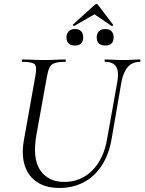

<svg xmlns="http://www.w3.org/2000/svg" viewBox="-20 -920 718 953"><path d="M563 -518Q571 -566 556 -589.5Q541 -613 502 -613Q499 -613 499 -619Q499 -625 502 -625Q523 -625 544.5 -623.5Q566 -622 592 -622Q614 -622 635.5 -623.5Q657 -625 674 -625Q678 -625 677.5 -619Q677 -613 674 -613Q637 -613 614.5 -587.5Q592 -562 583 -514L533 -225Q519 -149 483 -95.5Q447 -42 394 -14.5Q341 13 275 13Q209 13 165 -15.5Q121 -44 103.5 -96.5Q86 -149 98 -221L156 -545Q164 -589 152 -601Q140 -613 92 -613Q89 -613 89 -619Q89 -625 92 -625Q114 -625 141 -623.5Q168 -622 197 -622Q229 -622 256 -623.5Q283 -625 303 -625Q307 -625 307 -619Q307 -613 303 -613Q270 -613 252 -607Q234 -601 226 -585Q218 -569 213 -540L161 -252Q140 -134 179.5 -75.5Q219 -17 299 -17Q381 -17 437.5 -73.5Q494 -130 511 -227ZM503 -694Q460 -694 460 -735Q460 -754 471.5 -765Q483 -776 503 -776Q523 -776 533.5 -765Q544 -754 544 -735Q544 -694 503 -694ZM352 -694Q310 -694 310 -735Q310 -754 321.5 -765Q333 -776 352 -776Q372 -776 382.5 -765Q393 -754 393 -735Q393 -694 352 -694ZM348 -791Q347 -790 343.5 -793Q340 -796 342 -798L449 -895Q453 -900 458.5 -900Q464 -900 467 -895L541 -798Q543 -796 539.5 -792.5Q536 -789 534 -791L449 -849Z"/></svg>

Font: Cormorant
Style: Italic
Weight: 400
Italic angle: -10°
Designer: Christian Thalmann (Catharsis Fonts)
Foundry: Catharsis Fonts
Version: Version 4.000